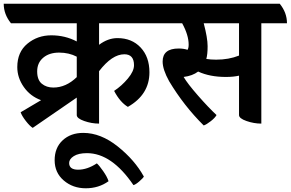

<svg xmlns="http://www.w3.org/2000/svg" viewBox="-69 -645 1564 1033"><path d="M464 -520V-404Q512 -440 563 -440Q640 -440 687.5 -389.5Q735 -339 735 -256Q735 -136 619 -70Q577 -95 545 -156Q586 -183 619 -222.5Q652 -262 652 -294Q652 -353 600 -353Q534 -353 464 -262V20Q424 20 384 6Q344 -8 344 -26V-120L107 43Q91 33 70 6Q49 -21 42 -41L152 -106Q94 -127 59 -177Q24 -227 24 -284Q24 -365 78.5 -410Q133 -455 207 -455Q281 -455 344 -422V-520H-10Q-49 -568 -49 -625H774Q813 -577 813 -520ZM344 -340Q302 -362 249 -362Q196 -362 163.5 -334.5Q131 -307 131 -261Q131 -215 156 -194.5Q181 -174 218 -174Q286 -174 344 -230Z M515 330Q462 368 392.5 368Q323 368 274 326Q225 284 225 217Q225 150 268 110Q311 70 379 70Q473 70 564.5 143Q656 216 705 305Q701 313 681 330.5Q661 348 649 351Q532 179 399 179Q353 179 328 195Q303 211 303 232Q303 268 351.5 268Q400 268 452 234Q464 244 486 275.5Q508 307 515 330Z M1475 -520H1337V20Q1297 20 1257 6Q1217 -8 1217 -26V-238Q1188 -231 1146 -231Q1060 -231 997 -260Q967 -237 919 -231Q940 -195 996.5 -130.5Q1053 -66 1096 -26Q1088 -11 1065 7Q1042 25 1027 30Q920 -76 841 -208Q806 -271 806 -314Q806 -384 892 -384Q919 -384 940 -377Q946 -386 946 -405Q946 -456 911 -520H754Q715 -568 715 -625H1436Q1475 -577 1475 -520ZM1217 -520H1027Q1048 -441 1048 -396.5Q1048 -352 1041 -328Q1064 -324 1094 -324Q1162 -324 1217 -346Z"/></svg>

Font: Karma
Style: Bold
Weight: 700
Designer: Joana Correia
Foundry: Indian Type Foundry
Version: Version 1.202;PS 1.0;hotconv 1.0.78;makeotf.lib2.5.61930; tt